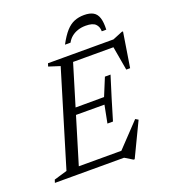

<svg xmlns="http://www.w3.org/2000/svg" viewBox="-176 -979 994 1123"><g transform="rotate(-20 321.0 -417.0)"><path d="M247.5 -630.5 177.5 -653 183.5 -671.5H337L133.5 0H-18L-12 -18.5L69.5 -42.5ZM573.5 -638 595.5 -628.5H275.5L289.5 -671.5H591L652 -696.5H659.5L625 -480H601ZM461 29.5 412.5 0H84L98.5 -43.5H443L402 -33.5L551 -190.5L568.5 -180L468 29.5ZM424 -221H389.5L411 -331L185.5 -331.5L198 -373L424 -373.5L469.5 -484H504.5L463.5 -352.5ZM465 -802.5Q438 -802.5 415.8 -795Q393.5 -787.5 376.5 -773.8Q359.5 -760 348.5 -739.5H314Q340 -788 364.2 -815Q388.5 -842 416 -853.2Q443.5 -864.5 477.5 -864.5Q513 -864.5 534.2 -852.2Q555.5 -840 564.2 -812.5Q573 -785 571 -739.5H543Q543 -768.5 525.5 -785.5Q508 -802.5 465 -802.5Z"/></g></svg>

Font: Newsreader 20pt
Style: Italic
Weight: 400
Italic angle: -17°
Version: Version 1.003